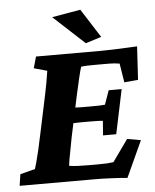

<svg xmlns="http://www.w3.org/2000/svg" viewBox="-64 -812 697 864"><g transform="rotate(-5 284.5 -380.0)"><path d="M476.6 6.8Q447.3 3.9 405.3 2Q363.3 0 330.1 0H-9.8L-2 -51.8L65.4 -69.3Q68.4 -78.1 74.2 -99.6Q80.1 -121.1 87.4 -152.3Q94.7 -183.6 102.5 -221.7L130.9 -355.5Q143.6 -414.1 150.4 -451.7Q157.2 -489.3 159.2 -504.9L99.6 -521.5L114.3 -573.2H405.3Q427.7 -573.2 458.5 -574.2Q489.3 -575.2 520.5 -576.7Q551.8 -578.1 571.3 -579.1L562.5 -428.7L500 -422.9L486.3 -508.8Q472.7 -510.7 462.4 -511.7Q452.1 -512.7 440.4 -512.7H377.9Q359.4 -512.7 341.3 -512.2Q323.2 -511.7 312.5 -509.8Q310.5 -503.9 306.6 -489.3Q302.7 -474.6 298.3 -455.6Q293.9 -436.5 289.6 -417Q285.2 -397.5 281.2 -379.9L242.2 -196.3Q238.3 -172.9 232.9 -147Q227.5 -121.1 224.1 -100.6Q220.7 -80.1 219.7 -70.3Q238.3 -67.4 257.8 -66.4Q277.3 -65.4 309.6 -65.4H349.6Q377.9 -65.4 392.1 -66.4Q406.2 -67.4 419.9 -69.3L490.2 -168L551.8 -157.2ZM383.8 -193.4 388.7 -258.8Q380.9 -259.8 365.7 -260.3Q350.6 -260.7 331.1 -260.7H287.1Q268.6 -260.7 253.4 -259.8Q238.3 -258.8 232.4 -257.8L248 -331.1Q253.9 -330.1 268.6 -329.1Q283.2 -328.1 301.8 -328.1H345.7Q365.2 -328.1 381.3 -328.6Q397.5 -329.1 404.3 -330.1L426.8 -393.6H485.4L443.4 -193.4ZM342.8 -613.3 202.1 -743.2 331.1 -765.6 414.1 -635.7Z"/></g></svg>

Font: Crimson Pro ExtraBold
Style: Italic
Weight: 800
Italic angle: -12°
Designer: Jacques Le Bailly
Foundry: Baron von Fonthausen
Version: Version 1.003